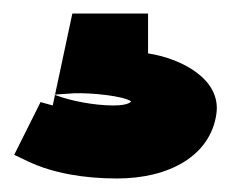

<svg xmlns="http://www.w3.org/2000/svg" viewBox="-20 -34 350 284"><path d="M1 195 22 205C58 222 104 230 153 230C231 230 291 196 300 135C308 82 246 52 199 45V-14H87L58 122L40 117ZM60 106 89 104C116 103 163 108 174 116C174 116 171 122 148 122C119 122 84 115 63 107Z"/></svg>

Font: Charger Pro
Style: UltraExt
Weight: 900
Designer: Jasper
Foundry: Cannot Into Space Fonts
Version: Version 1.09